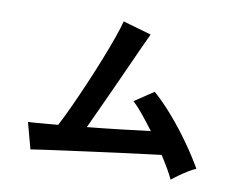

<svg xmlns="http://www.w3.org/2000/svg" viewBox="-76 -843 1152 907"><g transform="rotate(10 500.0 -389.0)"><path d="M795 -40Q785 -62 769 -89.5Q753 -117 733 -148Q707 -145 657 -138.5Q607 -132 544 -124Q481 -116 414.5 -107Q348 -98 287.5 -90Q227 -82 182 -75.5Q137 -69 118 -66L84 -192Q100 -192 138 -195.5Q176 -199 227 -203Q247 -241 273 -297Q299 -353 326.5 -417Q354 -481 379 -544Q404 -607 422 -658Q440 -709 447 -738L583 -699Q573 -678 554 -636.5Q535 -595 511 -541.5Q487 -488 460.5 -430Q434 -372 408.5 -316.5Q383 -261 362 -216Q444 -224 525 -233.5Q606 -243 663 -250Q634 -289 606.5 -322.5Q579 -356 558 -375L649 -436Q695 -396 742.5 -341Q790 -286 832.5 -226Q875 -166 906 -112Q889 -105 868 -92Q847 -79 827.5 -65Q808 -51 795 -40Z"/></g></svg>

Font: Zen Kaku Gothic New
Style: Bold
Weight: 700
Designer: Yoshimichi Ohira
Foundry: Positype
Version: Version 1.002